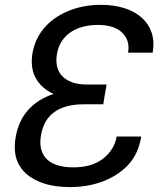

<svg xmlns="http://www.w3.org/2000/svg" viewBox="-20 -757 671 787"><path d="M44 -193.2Q55.4 -261.7 95.5 -306.3Q135.7 -350.9 199.6 -371.8Q149.5 -395.2 126.6 -436.6Q103.7 -478 112.9 -537.6Q118.6 -571.4 132.6 -599.3Q146.7 -627.1 167.3 -649.3Q187.9 -671.5 213.8 -688Q239.7 -704.5 269 -715.6Q298.3 -726.6 329.9 -731.9Q361.5 -737.2 393.5 -737.2Q447.1 -737.2 489.9 -723.5Q532.7 -709.9 561.1 -684.5Q589.5 -659.1 601.6 -622.9Q613.6 -586.6 605.8 -541.2H505Q513.5 -591.6 480.8 -623.2Q448.2 -654.8 380 -654.8Q349.8 -654.8 321.9 -647.9Q294 -641 271.7 -626.4Q249.3 -611.9 233.8 -589Q218.4 -566.1 213.1 -534.1Q209.2 -510.7 213.2 -488.3Q217.3 -465.9 231.7 -448.7Q246.1 -431.5 272 -421Q297.9 -410.5 337.4 -410.5H416.9L409.8 -369.7L403.4 -329.5H323.9Q168.3 -329.5 147.7 -200.3Q142 -165.8 149.9 -141.2Q157.7 -116.5 175.8 -101Q193.9 -85.6 220.5 -78.3Q247.2 -71 279.1 -71Q358.7 -71 404.5 -108.3Q449.6 -144.9 458.1 -197.4H558.9Q547.2 -124.6 503.6 -79.2Q480.5 -55.4 452.8 -38.5Q425.1 -21.7 394.4 -10.8Q363.6 0 331.3 5Q299 9.9 266.3 9.9Q238.3 9.9 208.5 5.9Q178.6 1.8 151.1 -8.2Q123.6 -18.1 100 -34.8Q76.3 -51.5 60.7 -76.7Q32.3 -122.2 44 -193.2Z"/></svg>

Font: Inter P
Style: Italic
Weight: 400
Italic angle: -9.40001°
Designer: Rasmus Andersson
Foundry: rsms
Version: Version 3.018;git-588b23468